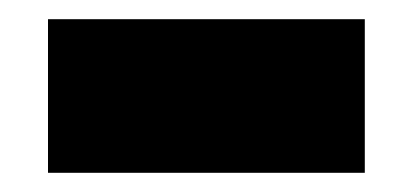

<svg xmlns="http://www.w3.org/2000/svg" viewBox="-20 -419 430 200"><path d="M30 -399H360V-239H30Z"/></svg>

Font: Banana Brick
Style: Regular
Weight: 400
Designer: artmaker
Foundry: artmaker
Version: Version 4.000 2011 initial release